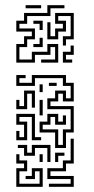

<svg xmlns="http://www.w3.org/2000/svg" viewBox="-20 -533 364 742"><path d="M43 -291V-363H73V-393H103V-411H43V-453H73V-483H163V-513H229V-501H175V-471H85V-441H55V-423H115V-381H85V-351H55V-303H103V-333H163V-363H205V-291H139V-303H193V-351H175V-321H115V-291ZM79 -501V-513H139V-501ZM223 -357V-393H253V-471H205V-453H235V-411H205V-381H163V-447H175V-393H193V-423H223V-441H193V-483H265V-381H235V-357ZM133 -417V-441H109V-453H145V-417ZM109 -351V-363H133V-387H145V-351ZM223 -291V-333H253V-357H265V-321H235V-303H259V-291ZM193 39V-21H133V-63H163V-93H205V-63H223V-87H235V-51H193V-81H175V-51H145V-33H205V27H223V-33H253V-111H163V-153H193V-183H235V-153H253V-201H223V-231H115V-201H43V-243H79V-231H55V-213H103V-243H235V-213H265V-141H223V-171H205V-141H175V-123H265V-21H235V39ZM169 -201V-213H199V-201ZM133 -177V-207H145V-177ZM43 -111V-147H55V-123H73V-183H115V-117H103V-171H85V-111ZM133 -87V-147H145V-87ZM43 9V-27H55V-3H73V-51H43V-93H115V-3H139V9H103V-81H55V-63H85V9ZM169 189V177H253V159H163V117H223V87H253V3H265V99H235V129H175V147H265V189ZM163 93V39H115V69H73V39H49V27H85V57H103V27H175V93ZM193 93V57H229V69H205V93ZM43 189V117H73V99H43V63H55V87H85V129H55V177H133V129H115V159H79V147H103V117H145V189ZM133 93V63H145V93Z"/></svg>

Font: Rubik Maze
Style: Regular
Weight: 400
Designer: Hubert and Fischer, NaN
Foundry: Hubert and Fischer, NaN
Version: Version 2.200